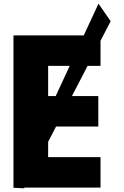

<svg xmlns="http://www.w3.org/2000/svg" viewBox="-20 -1017 673 1041"><path d="M358 -660H241V-496H282ZM525 -796V-660H455L370 -496H513V-331H284L241 -248V-165H525V0H113L110 4L53 1V0V-825H434L514 -997L580 -902Z"/></svg>

Font: Hussar
Style: BoldWeb
Weight: 700
Foundry: Cannot Into Space Fonts
Version: Version 2.00